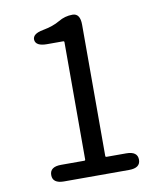

<svg xmlns="http://www.w3.org/2000/svg" viewBox="-83 -800 720 866"><g transform="rotate(-10 277.5 -367.0)"><path d="M140 0Q88 0 88 -38Q88 -76 140 -76H246Q251 -76 251 -81V-618Q251 -623 246 -623H172Q121 -623 118 -652Q116 -680 165 -689Q213 -698 243 -716Q273 -734 308 -734Q343 -734 343 -682V-81Q343 -76 348 -76H438Q490 -76 490 -38Q490 0 438 0Z"/></g></svg>

Font: Resource Han Rounded HK
Style: Regular
Weight: 400
Designer: Cyano Hao (round all glyphs); Ryoko NISHIZUKA  (kana, bopomofo & ideographs); Paul D. Hunt (Latin, Greek & Cyrillic); Sa
Foundry: Cyano Hao
Version: 0.990